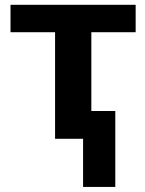

<svg xmlns="http://www.w3.org/2000/svg" viewBox="-20 -566 590 783"><path d="M318.8 0H204.6V-434.6H22.9V-546.4H533.2V-434.6H352.5V-113.3H450.2V196.3H318.8Z"/></svg>

Font: Viking Open Sans
Style: Bold
Weight: 700
Foundry: Ascender Corporation
Version: Version 2.001